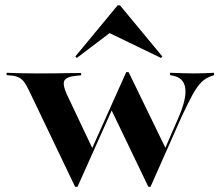

<svg xmlns="http://www.w3.org/2000/svg" viewBox="-20 -691 829 721"><path d="M262.1 10.5 88.7 -351.6Q79 -371.8 70.6 -383.1Q62.1 -394.4 51.2 -400Q40.3 -405.6 22.6 -407.3L4.8 -408.9V-417.7Q23.4 -416.9 53.2 -416.1Q83.1 -415.3 119.4 -415.3H125H129.8Q162.1 -415.3 191.1 -415.7Q220.2 -416.1 244.4 -416.5Q268.5 -416.9 284.7 -416.9V-408.1L266.9 -406.5Q230.6 -403.2 222.2 -389.1Q213.7 -375 231.5 -335.5L328.2 -131.5L321.8 -125L454 -420.2L461.3 -414.5L271 10.5ZM537.1 10.5 397.6 -279.8 454 -420.2H462.9L603.2 -131.5L595.2 -122.6L647.6 -243.5Q681.5 -319.4 675.8 -359.7Q670.2 -400 626.6 -407.3L618.5 -408.9V-417.7Q645.2 -416.9 666.1 -416.1Q687.1 -415.3 711.3 -415.3Q732.3 -415.3 748.8 -416.1Q765.3 -416.9 783.9 -417.7V-408.9L772.6 -404.8Q753.2 -398.4 737.5 -383.5Q721.8 -368.5 704 -337.1Q686.3 -305.6 659.7 -247.6L545.2 10.5ZM268.5 -473.4 262.9 -479 421.8 -671H430.6L589.5 -479L584.7 -473.4L367.7 -578.2L412.1 -582.3Z"/></svg>

Font: Playfair 144pt SemiExpanded ExtraBold
Style: Regular
Weight: 800
Width: 6
Designer: Claus Eggers Sørensen
Foundry: Claus Eggers Sørensen
Version: Version 2.203